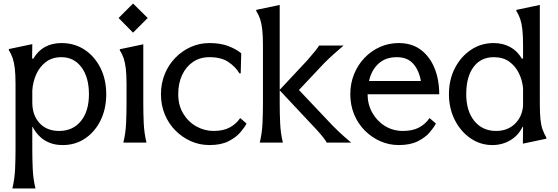

<svg xmlns="http://www.w3.org/2000/svg" viewBox="-20 -808 3161 1088"><path d="M336 14Q294 14 263.5 2Q233 -10 213 -27.5Q193 -45 181.5 -62Q170 -79 165 -89H163V38Q163 94 165.5 150Q168 206 181 260H50Q63 206 65.5 150Q68 94 68 38V-331Q68 -385 64 -419.5Q60 -454 52 -478Q44 -502 30 -524V-530L163 -558L162 -476H169Q221 -564 329 -564Q402 -564 459 -526.5Q516 -489 549 -423.5Q582 -358 582 -274Q582 -191 550 -126Q518 -61 462.5 -23.5Q407 14 336 14ZM163 -228Q163 -155 204 -110.5Q245 -66 315 -66Q393 -66 438.5 -122Q484 -178 484 -274Q484 -370 441.5 -427Q399 -484 328 -484Q275 -484 239 -456Q203 -428 184.5 -385Q166 -342 163 -295Z M734 -788 817 -706 734 -623 652 -706ZM697 -222V-330Q697 -384 693 -418.5Q689 -453 681 -477Q673 -501 659 -523V-529L792 -557V-222Q792 -166 794.5 -110Q797 -54 810 0H679Q692 -54 694.5 -110Q697 -166 697 -222Z M1377 -108Q1366 -86 1341.5 -57.5Q1317 -29 1274.5 -7.5Q1232 14 1167 14Q1111 14 1061.5 -8Q1012 -30 973.5 -69Q935 -108 913.5 -160.5Q892 -213 892 -274Q892 -335 913.5 -388Q935 -441 973.5 -480.5Q1012 -520 1061.5 -542Q1111 -564 1167 -564Q1229 -564 1273.5 -547Q1318 -530 1347 -506L1344 -392H1337Q1315 -429 1274.5 -456.5Q1234 -484 1167 -484Q1113 -484 1073.5 -457Q1034 -430 1012 -383Q990 -336 990 -274Q990 -211 1018.5 -164Q1047 -117 1093 -91.5Q1139 -66 1190 -66Q1246 -66 1282.5 -86Q1319 -106 1341 -139Z M1831 -132Q1863 -97 1895.5 -66Q1928 -35 1970 0H1831Q1829 -6 1814 -26Q1799 -46 1776 -71L1565 -296V-222Q1565 -166 1567.5 -110Q1570 -54 1583 0H1452Q1465 -54 1467.5 -110Q1470 -166 1470 -222V-553Q1470 -607 1466 -641.5Q1462 -676 1454 -700Q1446 -724 1432 -746V-752L1565 -780V-299L1723 -468Q1750 -499 1767.5 -521Q1785 -543 1788 -550H1927Q1895 -523 1868.5 -499Q1842 -475 1817 -450L1674 -298Z M2240 14Q2184 14 2134.5 -8Q2085 -30 2046.5 -69Q2008 -108 1986.5 -160.5Q1965 -213 1965 -274Q1965 -335 1986.5 -388Q2008 -441 2046 -480.5Q2084 -520 2133.5 -542Q2183 -564 2239 -564Q2314 -564 2365 -525.5Q2416 -487 2442.5 -421.5Q2469 -356 2469 -274H2063Q2063 -217 2089.5 -169.5Q2116 -122 2161.5 -94Q2207 -66 2263 -66Q2319 -66 2355.5 -86Q2392 -106 2414 -139L2450 -108Q2439 -86 2414.5 -57.5Q2390 -29 2347.5 -7.5Q2305 14 2240 14ZM2071 -349H2365Q2354 -411 2321 -447.5Q2288 -484 2229 -484Q2165 -484 2125 -447.5Q2085 -411 2071 -349Z M3039 -221Q3039 -167 3042.5 -132.5Q3046 -98 3054.5 -74.5Q3063 -51 3076 -28V-22L2943 6L2944 -89H2941Q2917 -40 2871.5 -13Q2826 14 2770 14Q2702 14 2646 -24.5Q2590 -63 2557 -128.5Q2524 -194 2524 -274Q2524 -356 2557.5 -421.5Q2591 -487 2648.5 -525.5Q2706 -564 2777 -564Q2830 -564 2871 -541.5Q2912 -519 2937 -476H2944V-553Q2944 -607 2940 -641.5Q2936 -676 2928 -700Q2920 -724 2906 -746V-752L3039 -780ZM2944 -308Q2940 -353 2920.5 -393Q2901 -433 2866 -458.5Q2831 -484 2778 -484Q2705 -484 2663.5 -428.5Q2622 -373 2622 -274Q2622 -179 2668 -122.5Q2714 -66 2791 -66Q2855 -66 2896.5 -105Q2938 -144 2944 -207Z"/></svg>

Font: Faculty Glyphic
Style: Regular
Weight: 400
Designer: Koto Studio, Dylan Young
Foundry: Koto Studio
Version: Version 1.004; ttfautohint (v1.8.4.7-5d5b)